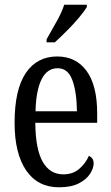

<svg xmlns="http://www.w3.org/2000/svg" viewBox="-20 -786 471 816"><path d="M231 10Q140 10 91 -62Q42 -134 42 -264Q42 -405 89.5 -475.5Q137 -546 223 -546Q303 -546 348 -484.5Q393 -423 393 -304V-264H130Q131 -152 161.5 -98.5Q192 -45 249 -45Q290 -45 317 -68.5Q344 -92 358 -124Q366 -120 372 -112.5Q378 -105 378 -91Q378 -71 362.5 -47Q347 -23 314.5 -6.5Q282 10 231 10ZM307 -313Q306 -395 287.5 -445.5Q269 -496 225 -496Q180 -496 156.5 -448.5Q133 -401 131 -313ZM178 -619Q199 -657 220.5 -694.5Q242 -732 253 -766H349V-756Q339 -739 316 -711.5Q293 -684 265 -656Q237 -628 213 -606H178Z"/></svg>

Font: Noto Serif Hebrew ExtraCondensed
Style: Regular
Weight: 400
Width: 2
Designer: Monotype Design Team
Foundry: Monotype Imaging Inc.
Version: Version 2.004; ttfautohint (v1.8.4.7-5d5b)